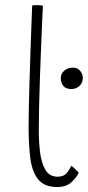

<svg xmlns="http://www.w3.org/2000/svg" viewBox="-20 -736 353 772"><path d="M268 -378Q244.5 -378 234.5 -390.5Q224.5 -403 224.5 -421.5Q224.5 -440.5 238.8 -452.2Q253 -464 272.5 -464Q291.5 -464 302.2 -451.2Q313 -438.5 313 -421.5Q313 -403 299.5 -390.5Q286 -378 268 -378ZM296.5 -41Q288 -22.5 267 -3.2Q246 16 210.5 16Q157 16 132.5 -16Q108 -48 101.5 -102.8Q95 -157.5 95 -225.5Q95 -258.5 96 -307.5Q97 -356.5 98.8 -413.5Q100.5 -470.5 102.5 -527.2Q104.5 -584 106.2 -633Q108 -682 109.5 -714.5Q119.5 -715.5 128 -715.5Q135 -715.5 141.5 -714.8Q148 -714 152.5 -713Q151 -685 149 -639Q147 -593 144.8 -537Q142.5 -481 140.5 -421.8Q138.5 -362.5 137.2 -307.8Q136 -253 136 -210.5Q136 -167 141 -124.5Q146 -82 162.2 -53.8Q178.5 -25.5 211.5 -25.5Q234.5 -25.5 246.2 -38Q258 -50.5 266.5 -69.5Q269.5 -67.5 274 -63.8Q278.5 -60 283.2 -55.2Q288 -50.5 291.8 -46.8Q295.5 -43 296.5 -41Z"/></svg>

Font: Grandstander Thin Thin
Style: Regular
Weight: 250
Version: Version 1.200